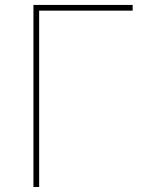

<svg xmlns="http://www.w3.org/2000/svg" viewBox="-20 -747 611 767"><path d="M136.4 0H113.6V-727.3H509.9V-704.5H136.4Z"/></svg>

Font: Linik Sans Thin
Style: Regular
Weight: 100
Designer: Fonts by Rasmus Andersson / Changes by Cristiano Sobral with parts from Marc Monis
Foundry: rsms
Version: Version 3.020; ttfautohint (v1.6)